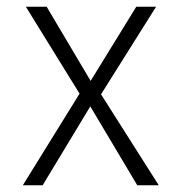

<svg xmlns="http://www.w3.org/2000/svg" viewBox="-20 -552 540 572"><path d="M48 0 217 -273 57 -532H119L250 -311L386 -532H445L281 -271L453 0H389L249 -235L107 0Z"/></svg>

Font: Noto Sans Mono ExtraCondensed Light
Style: Regular
Weight: 300
Width: 2
Designer: Monotype Design Team
Foundry: Monotype Imaging Inc.
Version: Version 2.014; ttfautohint (v1.8.4.7-5d5b)